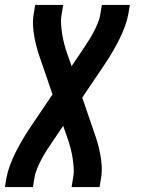

<svg xmlns="http://www.w3.org/2000/svg" viewBox="-53 -540 573 775"><path d="M-33 215 -27 178Q-22 152 -12.5 126.5Q-3 101 9.5 76Q22 51 36 27Q50 3 66 -21L159 -159L112 -296Q104 -318 97.5 -340.5Q91 -363 86.5 -386.5Q82 -410 80.5 -434Q79 -458 83 -483L89 -520H202L196 -483Q192 -463 193.5 -442.5Q195 -422 198 -402.5Q201 -383 206 -364Q211 -345 217 -327L236 -273L280 -338Q291 -355 302.5 -372.5Q314 -390 323.5 -408Q333 -426 341 -445Q349 -464 352 -483L358 -520H471L465 -483Q460 -457 450.5 -431.5Q441 -406 428.5 -381Q416 -356 402 -332Q388 -308 372 -284L279 -146L326 -9Q334 13 340.5 35.5Q347 58 351.5 81.5Q356 105 357.5 129Q359 153 355 178L349 215H236L242 178Q246 158 244.5 137.5Q243 117 240 97.5Q237 78 232 59Q227 40 221 22L202 -32L158 33Q146 50 135 67.5Q124 85 114.5 103Q105 121 97 140Q89 159 86 178L80 215Z"/></svg>

Font: Iosevka Term Curly
Style: Bold Italic
Weight: 700
Italic angle: -9°
Designer: Belleve Invis
Foundry: Belleve Invis
Version: Version 32.3.0